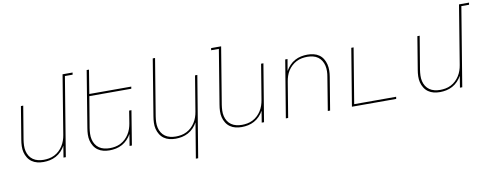

<svg xmlns="http://www.w3.org/2000/svg" viewBox="-73 -1119 4383 1717"><g transform="rotate(-10 2118.0 -260.0)"><path d="M242 8Q213 8 186 1.5Q159 -5 137 -20.5Q115 -36 100.5 -59.5Q86 -83 79.5 -109.5Q73 -136 74 -165Q75 -194 80 -223L129 -520H150L100 -220Q96 -194 95 -168Q94 -142 99.5 -117.5Q105 -93 118 -72Q131 -51 151 -37Q171 -23 196 -17Q221 -11 247 -11Q271 -11 296 -15.5Q321 -20 345 -32Q369 -44 388.5 -62.5Q408 -81 422 -103Q436 -125 444.5 -149.5Q453 -174 457 -199L545 -735H636L633 -716H563L445 0H424L441 -105Q427 -79 405 -56Q383 -33 356 -18.5Q329 -4 300 2Q271 8 242 8Z M842 8Q813 8 786 1.5Q759 -5 737 -20.5Q715 -36 700.5 -59.5Q686 -83 679.5 -109.5Q673 -136 674 -165Q675 -194 680 -223L764 -735H785L750 -520H1131L1128 -501H747L700 -220Q696 -194 695 -168Q694 -142 699.5 -117.5Q705 -93 718 -72Q731 -51 751 -37Q771 -23 796 -17Q821 -11 847 -11Q871 -11 896 -15.5Q921 -20 945 -32Q969 -44 988.5 -62.5Q1008 -81 1022 -103Q1036 -125 1044.5 -149.5Q1053 -174 1057 -199L1075 -312H1096L1045 0H1024L1041 -105Q1027 -79 1005 -56Q983 -33 956 -18.5Q929 -4 900 2Q871 8 842 8Z M1588 215 1641 -105Q1627 -79 1605 -56Q1583 -33 1556 -18.5Q1529 -4 1500 2Q1471 8 1442 8Q1413 8 1386 1.5Q1359 -5 1337 -20.5Q1315 -36 1300.5 -59.5Q1286 -83 1279.5 -109.5Q1273 -136 1274 -165Q1275 -194 1280 -223L1364 -735H1385L1300 -220Q1296 -194 1295 -168Q1294 -142 1299.5 -117.5Q1305 -93 1318 -72Q1331 -51 1351 -37Q1371 -23 1396 -17Q1421 -11 1447 -11Q1471 -11 1496 -15.5Q1521 -20 1545 -32Q1569 -44 1588.5 -62.5Q1608 -81 1622 -103Q1636 -125 1644.5 -149.5Q1653 -174 1657 -199L1710 -520H1731L1609 215Z M2042 8Q2013 8 1986 1.5Q1959 -5 1937 -20.5Q1915 -36 1900.5 -59.5Q1886 -83 1879.5 -109.5Q1873 -136 1874 -165Q1875 -194 1880 -223L1961 -716H1891L1894 -735H1985L1900 -220Q1896 -194 1895 -168Q1894 -142 1899.5 -117.5Q1905 -93 1918 -72Q1931 -51 1951 -37Q1971 -23 1996 -17Q2021 -11 2047 -11Q2071 -11 2096 -15.5Q2121 -20 2145 -32Q2169 -44 2188.5 -62.5Q2208 -81 2222 -103Q2236 -125 2244.5 -149.5Q2253 -174 2257 -199L2310 -520H2331L2245 0H2224L2241 -105Q2227 -79 2205 -56Q2183 -33 2156 -18.5Q2129 -4 2100 2Q2071 8 2042 8Z M2443 0 2529 -520H2550L2532 -415Q2547 -441 2568.5 -464Q2590 -487 2617 -501.5Q2644 -516 2673 -522Q2702 -528 2731 -528Q2760 -528 2787.5 -521.5Q2815 -515 2837 -499.5Q2859 -484 2873 -460.5Q2887 -437 2893.5 -410.5Q2900 -384 2899.5 -355Q2899 -326 2894 -297L2845 0H2824L2873 -300Q2878 -326 2878.5 -352Q2879 -378 2873.5 -402.5Q2868 -427 2855 -448Q2842 -469 2822.5 -483Q2803 -497 2778 -503Q2753 -509 2727 -509Q2703 -509 2677.5 -504.5Q2652 -500 2628.5 -488Q2605 -476 2585 -457.5Q2565 -439 2551 -417Q2537 -395 2529 -370.5Q2521 -346 2517 -321L2464 0Z M3043 0 3129 -520H3150L3067 -19H3448L3445 0Z M3842 8Q3813 8 3786 1.5Q3759 -5 3737 -20.5Q3715 -36 3700.5 -59.5Q3686 -83 3679.5 -109.5Q3673 -136 3674 -165Q3675 -194 3680 -223L3729 -520H3750L3700 -220Q3696 -194 3695 -168Q3694 -142 3699.5 -117.5Q3705 -93 3718 -72Q3731 -51 3751 -37Q3771 -23 3796 -17Q3821 -11 3847 -11Q3871 -11 3896 -15.5Q3921 -20 3945 -32Q3969 -44 3988.5 -62.5Q4008 -81 4022 -103Q4036 -125 4044.5 -149.5Q4053 -174 4057 -199L4145 -735H4236L4233 -716H4163L4045 0H4024L4041 -105Q4027 -79 4005 -56Q3983 -33 3956 -18.5Q3929 -4 3900 2Q3871 8 3842 8Z"/></g></svg>

Font: Iosevka Thin Extended
Style: Italic
Weight: 100
Width: 7
Italic angle: -9°
Monospace: yes
Designer: Belleve Invis
Foundry: Belleve Invis
Version: Version 32.5.0; ttfautohint (v1.8.4)